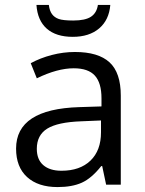

<svg xmlns="http://www.w3.org/2000/svg" viewBox="-20 -757 596 787"><path d="M278.3 -606Q210 -606 171.9 -639.4Q133.8 -672.9 129.4 -736.8H180.2Q183.1 -712.9 193.1 -699.2Q203.1 -685.5 220.9 -679.2Q238.8 -672.9 280.3 -672.9Q329.6 -672.9 353 -688.5Q376.5 -704.1 381.3 -736.8H432.1Q427.2 -675.3 386.5 -640.6Q345.7 -606 278.3 -606ZM415 0 398.9 -76.2H395Q355 -25.9 315.2 -8.1Q275.4 9.8 215.8 9.8Q136.2 9.8 91.1 -31.2Q45.9 -72.3 45.9 -147.9Q45.9 -310.1 305.2 -317.9L396 -320.8V-354Q396 -417 368.9 -447Q341.8 -477.1 282.2 -477.1Q215.3 -477.1 130.9 -436L106 -498Q145.5 -519.5 192.6 -531.7Q239.7 -543.9 287.1 -543.9Q382.8 -543.9 429 -501.5Q475.1 -459 475.1 -365.2V0ZM231.9 -57.1Q307.6 -57.1 350.8 -98.6Q394 -140.1 394 -214.8V-263.2L313 -259.8Q216.3 -256.3 173.6 -229.7Q130.9 -203.1 130.9 -147Q130.9 -103 157.5 -80.1Q184.1 -57.1 231.9 -57.1Z"/></svg>

Font: Zoram GWebM
Style: Regular
Weight: 400
Foundry: Ascender Corporation
Version: Version 1.000